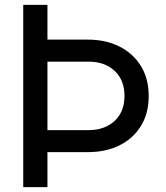

<svg xmlns="http://www.w3.org/2000/svg" viewBox="-20 -765 680 785"><path d="M75 0H174V-143H339Q413 -143 469 -171Q525 -199 556.5 -250.5Q588 -302 588 -372Q588 -443 556.5 -494.5Q525 -546 469 -574.5Q413 -603 339 -603H174V-745H75ZM174 -233V-513H342Q408 -513 448.5 -475.5Q489 -438 489 -373Q489 -308 448.5 -270.5Q408 -233 342 -233Z"/></svg>

Font: Plus Jakarta Sans Medium
Style: Regular
Weight: 500
Designer: Gumpita Rahayu
Foundry: Tokotype
Version: Version 2.004; ttfautohint (v1.8.3)